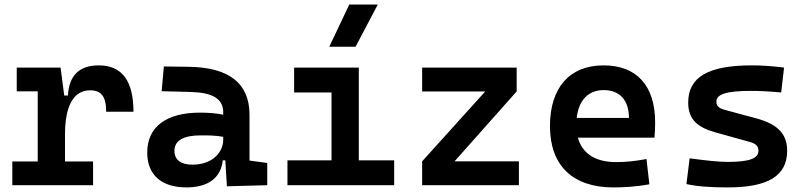

<svg xmlns="http://www.w3.org/2000/svg" viewBox="-20 -815 3556 845"><path d="M266.1 -222.7C266.1 -347.2 302.7 -417.5 376.5 -417.5C425.8 -417.5 447.3 -390.1 447.3 -323.2H567.4C567.4 -459.5 516.6 -527.3 415 -527.3C329.1 -527.3 284.2 -483.9 278.8 -394.5H262.7L246.6 -517.6H53.7V-413.1H146V-104.5H34.2V0H389.6V-104.5H266.1Z M978.5 4.9 1156.2 0V-97.7L1078.1 -108.4V-309.6C1078.1 -446.3 991.2 -518.6 810.5 -521L701.2 -522.5L691.4 -413.6L820.3 -410.2C914.6 -407.7 962.4 -380.9 962.4 -320.3V-310.1C932.6 -316.4 900.4 -319.3 859.9 -319.3C711.9 -319.3 627.9 -256.8 627.9 -143.6C627.9 -45.4 690.9 9.8 800.3 9.8C893.1 9.8 952.1 -29.8 960.4 -109.4H971.7ZM962.4 -212.9V-200.2C962.4 -146.5 917 -90.3 826.7 -90.3C775.4 -90.3 747.6 -111.8 747.6 -151.4C747.6 -196.3 787.6 -219.2 862.8 -219.2C897 -219.2 927.2 -219.2 962.4 -212.9Z M1245.1 0H1714.8V-109.4H1559.1V-517.6H1274.4V-408.2H1439V-109.4H1245.1ZM1429.2 -609.4H1544.9L1642.6 -794.9H1517.1Z M1837.9 0H2263.7V-105H1980.5L2253.9 -412.6V-517.6H1837.9V-412.6H2115.7L1837.9 -105Z M2679.2 9.8C2720.2 9.8 2773.4 7.8 2837.9 -3.9L2825.2 -115.2C2779.8 -106.4 2736.3 -101.6 2690.9 -101.6C2601.1 -101.6 2542.5 -138.7 2523.4 -209H2860.4C2862.3 -230 2863.3 -251.5 2863.3 -275.9C2863.3 -439.5 2780.8 -527.3 2636.2 -527.3C2486.3 -527.3 2400.4 -428.7 2400.4 -259.8C2400.4 -85.9 2501 9.8 2679.2 9.8ZM2518.1 -295.9C2526.9 -374.5 2569.3 -418.5 2637.2 -418.5C2706.5 -418.5 2748 -375 2748 -295.9Z M3182.6 9.8C3361.8 9.8 3444.3 -41.5 3444.3 -151.9C3444.3 -229 3398.4 -271 3301.8 -295.9L3176.8 -329.6C3146.5 -337.4 3132.8 -345.7 3132.8 -367.7C3132.8 -400.9 3178.2 -415 3286.1 -415C3319.8 -415 3361.3 -413.1 3418 -408.2L3430.7 -517.6C3380.4 -523.9 3335.4 -527.3 3289.1 -527.3C3097.2 -527.3 3008.8 -476.1 3008.8 -363.8C3008.8 -290.5 3047.9 -254.4 3130.4 -231.9L3279.3 -190.4C3305.7 -183.1 3317.9 -173.3 3317.9 -151.4C3317.9 -117.2 3277.3 -102.5 3182.6 -102.5C3145 -102.5 3091.3 -107.9 3015.1 -118.2L3001 -4.9C3046.9 5.4 3104 9.8 3182.6 9.8Z"/></svg>

Font: Cascadia Code NF SemiBold
Style: Regular
Weight: 600
Monospace: yes
Designer: Aaron Bell
Foundry: Saja Typeworks
Version: Version 2404.023